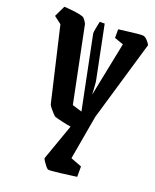

<svg xmlns="http://www.w3.org/2000/svg" viewBox="-183 -706 830 1025"><g transform="rotate(20 232.0 -193.5)"><path d="M158 -48Q154 -50 143.5 -61Q133 -72 123.5 -84Q114 -96 112 -102L14 -522L-28 -554L2 -617Q22 -616 45.5 -613.5Q69 -611 88.5 -607Q108 -603 115 -599Q130 -584 137 -567L224 -139L279 -122L196 -532Q194 -542 198.5 -564Q203 -586 207 -606H235L297 -299Q298 -294 299 -274Q300 -254 302 -227L364 -535L313 -553V-602Q340 -605 369 -609Q398 -613 421 -615Q444 -617 451 -616Q463 -614 475.5 -600Q488 -586 492 -577L358 -121L314 130L377 154V213Q360 215 335.5 218.5Q311 222 285.5 225Q260 228 242 229.5Q224 231 219 230Q213 229 204 218Q195 207 187.5 195.5Q180 184 179 179L252 -27Q230 -30 200 -37Q170 -44 158 -48Z"/></g></svg>

Font: Grenze Gotisch SemiBold
Style: Regular
Weight: 600
Designer: Renata Polastri
Foundry: Omnibus-Type
Version: Version 1.001